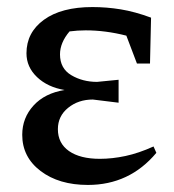

<svg xmlns="http://www.w3.org/2000/svg" viewBox="-20 -515 494 544"><path d="M229 9Q147 9 95 -30.5Q43 -70 43 -133Q43 -181 75 -216Q107 -251 163 -260Q115 -268 85 -296.5Q55 -325 55 -364Q55 -423 104.5 -459Q154 -495 242 -495Q282 -495 322 -488.5Q362 -482 408 -465L405 -335H368L338 -414Q279 -429 223 -429Q200 -429 177 -426Q150 -394 150 -361Q150 -321 182 -302Q214 -283 255 -283L316 -289V-224L243 -233Q202 -233 173 -209.5Q144 -186 144 -149Q144 -109 175.5 -87Q207 -65 263 -65Q298 -65 335.5 -73Q373 -81 415 -100L423 -82Q347 9 229 9Z"/></svg>

Font: Piazzolla Medium
Style: Regular
Weight: 500
Designer: Juan Pablo del Peral
Foundry: Huerta Tipografica
Version: Version 1.330